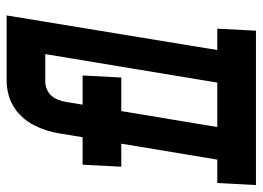

<svg xmlns="http://www.w3.org/2000/svg" viewBox="-150 -650 775 566"><g transform="rotate(-90 237.0 -367.5)"><path d="M145 -114H276L360 -621H278Q267 -621 255.5 -616Q244 -611 236.5 -602Q229 -593 225 -582Q221 -571 219 -560L211 -511H297L291 -397H192ZM-26 0 -20 -114H49L96 -397H28L34 -511H115L126 -578Q129 -598 135 -617Q141 -636 150.5 -654.5Q160 -673 174.5 -689Q189 -705 207 -715.5Q225 -726 244.5 -730.5Q264 -735 284 -735H474L372 -114H435L429 0Z"/></g></svg>

Font: Iosevka Slab Heavy Oblique
Style: Regular
Weight: 900
Italic angle: -9°
Monospace: yes
Designer: Belleve Invis
Foundry: Belleve Invis
Version: Version 11.1.1; ttfautohint (v1.8.3)